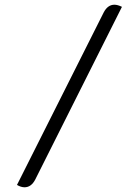

<svg xmlns="http://www.w3.org/2000/svg" viewBox="-20 -757 589 814"><path d="M420 -705Q437 -737 465 -737Q479 -737 497 -728L129 5Q112 37 84 37Q69 37 52 27Z"/></svg>

Font: K2D ExtraLight
Style: Regular
Weight: 275
Designer: Katatrad Aksorn Co.,Ltd.
Foundry: Cadson Demak Co.,Ltd.
Version: Version 1.000; ttfautohint (v1.6)